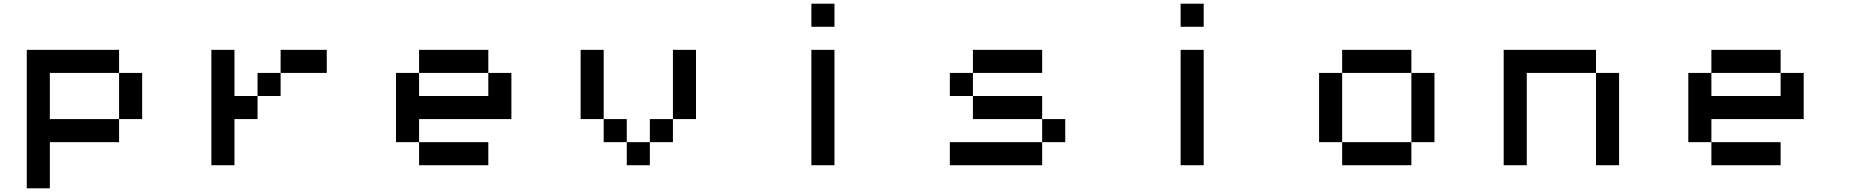

<svg xmlns="http://www.w3.org/2000/svg" viewBox="-20 -895 10040 1040"><path d="M625 -500H750V-250H625ZM125 -625H625V-500H250V-250H625V-125H250V125H125Z M1500 -625H1750V-500H1500ZM1375 -500H1500V-375H1375ZM1125 -625H1250V-375H1375V-250H1250V0H1125Z M2250 -125H2625V0H2250ZM2125 -500H2250V-375H2625V-500H2750V-250H2250V-125H2125ZM2250 -625H2625V-500H2250Z M3625 -625H3750V-250H3625ZM3500 -250H3625V-125H3500ZM3375 -125H3500V0H3375ZM3250 -250H3375V-125H3250ZM3125 -625H3250V-250H3125Z M4375 -625H4500V0H4375ZM4375 -875H4500V-750H4375Z M5125 -500H5250V-375H5125ZM5625 -250H5750V-125H5625ZM5125 -125H5625V0H5125ZM5250 -375H5625V-250H5250ZM5250 -625H5625V-500H5250Z M6375 -625H6500V0H6375ZM6375 -875H6500V-750H6375Z M7625 -500H7750V-125H7625ZM7250 -125H7625V0H7250ZM7125 -500H7250V-125H7125ZM7250 -625H7625V-500H7250Z M8625 -500H8750V0H8625ZM8125 -625H8625V-500H8250V0H8125Z M9250 -125H9625V0H9250ZM9125 -500H9250V-375H9625V-500H9750V-250H9250V-125H9125ZM9250 -625H9625V-500H9250Z"/></svg>

Font: Pixel Operator Mono 8
Style: Regular
Weight: 400
Monospace: yes
Designer: Jayvee Enaguas (HarvettFox96)
Foundry: The Grandoplex Project
Version: Version 1.5.0 (October 25, 2015)